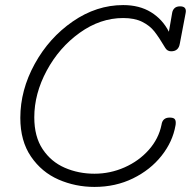

<svg xmlns="http://www.w3.org/2000/svg" viewBox="-20 -733 752 756"><path d="M711 -682 688 -561Q683 -531 654 -531Q639 -531 631 -544Q606 -586 588 -609Q570 -632 540 -647Q510 -662 465 -662Q375 -662 294 -604Q213 -546 164 -455Q115 -364 115 -271Q115 -195 148 -145.5Q181 -96 235 -72.5Q289 -49 352 -49Q414 -49 470.5 -74Q527 -99 566 -143Q605 -187 616 -242Q620 -270 648 -270Q661 -270 666.5 -265.5Q672 -261 672 -250Q672 -243 671 -239Q660 -175 616 -119.5Q572 -64 503.5 -30.5Q435 3 352 3Q277 3 210.5 -26Q144 -55 102 -116.5Q60 -178 60 -269Q60 -378 116.5 -481Q173 -584 266.5 -648.5Q360 -713 465 -713Q529 -713 574.5 -685Q620 -657 645 -608L658 -683Q660 -694 667.5 -701Q675 -708 689 -708Q716 -708 711 -682Z"/></svg>

Font: Mali Light
Style: Italic
Weight: 300
Italic angle: -10°
Version: Version 1.000; ttfautohint (v1.6)